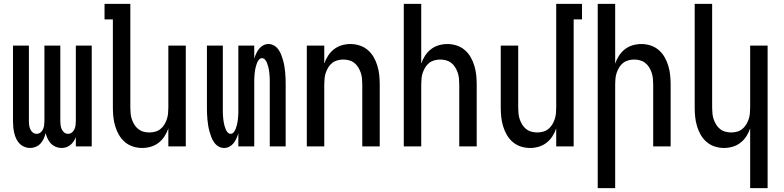

<svg xmlns="http://www.w3.org/2000/svg" viewBox="-20 -755 4040 990"><path d="M135 8Q120 8 105.5 2Q91 -4 80.5 -15Q70 -26 63.5 -40Q57 -54 53.5 -69Q50 -84 48.5 -99.5Q47 -115 47 -130V-520H129V-130Q129 -119 130.5 -108.5Q132 -98 136.5 -88Q141 -78 149.5 -71.5Q158 -65 169 -65Q180 -65 188.5 -71.5Q197 -78 201.5 -88Q206 -98 207.5 -108.5Q209 -119 209 -130V-520H291V-130Q291 -119 292.5 -108.5Q294 -98 298.5 -88Q303 -78 311.5 -71.5Q320 -65 331 -65Q342 -65 350.5 -71.5Q359 -78 363.5 -88Q368 -98 369.5 -108.5Q371 -119 371 -130V-520H453V0H371V-48Q367 -37 360 -26.5Q353 -16 343.5 -8Q334 0 322 4Q310 8 297 8Q282 8 267.5 2Q253 -4 242.5 -15Q232 -26 225.5 -40Q219 -54 215 -69Q212 -54 205.5 -40Q199 -26 189 -15Q179 -4 164.5 2Q150 8 135 8Z M713 8Q689 8 665.5 0.5Q642 -7 623.5 -23Q605 -39 593 -60Q581 -81 574 -104.5Q567 -128 564.5 -152Q562 -176 562 -200V-655H519V-735H652V-200Q652 -185 653.5 -169.5Q655 -154 660 -139.5Q665 -125 673 -112Q681 -99 693 -89.5Q705 -80 720 -76Q735 -72 750 -72Q765 -72 780 -76Q795 -80 807 -89.5Q819 -99 827 -112Q835 -125 840 -139.5Q845 -154 846.5 -169.5Q848 -185 848 -200V-520H938V0H848V-93Q841 -72 828.5 -52.5Q816 -33 798 -19Q780 -5 758 1.5Q736 8 713 8Z M1136 8Q1120 8 1106.5 0Q1093 -8 1084 -21Q1075 -34 1069.5 -48.5Q1064 -63 1060 -77.5Q1056 -92 1053.5 -107.5Q1051 -123 1049.5 -138.5Q1048 -154 1047.5 -169.5Q1047 -185 1047 -200V-520H1129V-200Q1129 -191 1129 -181.5Q1129 -172 1129.5 -162.5Q1130 -153 1131 -143.5Q1132 -134 1133.5 -125Q1135 -116 1137.5 -107Q1140 -98 1143.5 -89Q1147 -80 1153.5 -72.5Q1160 -65 1169 -65Q1178 -65 1184.5 -72.5Q1191 -80 1194.5 -89Q1198 -98 1200.5 -107Q1203 -116 1204.5 -125Q1206 -134 1207 -143.5Q1208 -153 1208.5 -162.5Q1209 -172 1209 -181.5Q1209 -191 1209 -200V-520H1291V-452Q1295 -466 1301 -479Q1307 -492 1315.5 -503Q1324 -514 1337 -521Q1350 -528 1364 -528Q1380 -528 1393.5 -520Q1407 -512 1416 -499Q1425 -486 1430.5 -471.5Q1436 -457 1440 -442.5Q1444 -428 1446.5 -412.5Q1449 -397 1450.5 -381.5Q1452 -366 1452.5 -350.5Q1453 -335 1453 -320V0H1371V-320Q1371 -329 1371 -338.5Q1371 -348 1370.5 -357.5Q1370 -367 1369 -376.5Q1368 -386 1366.5 -395Q1365 -404 1362.5 -413Q1360 -422 1356.5 -431Q1353 -440 1346.5 -447.5Q1340 -455 1331 -455Q1322 -455 1315.5 -447.5Q1309 -440 1305.5 -431Q1302 -422 1299.5 -413Q1297 -404 1295.5 -395Q1294 -386 1293 -376.5Q1292 -367 1291.5 -357.5Q1291 -348 1291 -338.5Q1291 -329 1291 -320V0H1209V-68Q1205 -54 1199 -41Q1193 -28 1184.5 -17Q1176 -6 1163 1Q1150 8 1136 8Z M1562 0V-520H1652V-427Q1659 -448 1671.5 -467.5Q1684 -487 1702 -501Q1720 -515 1742 -521.5Q1764 -528 1787 -528Q1811 -528 1834.5 -520.5Q1858 -513 1876.5 -497Q1895 -481 1907 -460Q1919 -439 1926 -415.5Q1933 -392 1935.5 -368Q1938 -344 1938 -320V0H1848V-320Q1848 -335 1846.5 -350.5Q1845 -366 1840 -380.5Q1835 -395 1827 -408Q1819 -421 1807 -430.5Q1795 -440 1780 -444Q1765 -448 1750 -448Q1735 -448 1720 -444Q1705 -440 1693 -430.5Q1681 -421 1673 -408Q1665 -395 1660 -380.5Q1655 -366 1653.5 -350.5Q1652 -335 1652 -320V0Z M2062 0V-735H2152V-427Q2159 -448 2171.5 -467.5Q2184 -487 2202 -501Q2220 -515 2242 -521.5Q2264 -528 2287 -528Q2311 -528 2334.5 -520.5Q2358 -513 2376.5 -497Q2395 -481 2407 -460Q2419 -439 2426 -415.5Q2433 -392 2435.5 -368Q2438 -344 2438 -320V0H2348V-320Q2348 -335 2346.5 -350.5Q2345 -366 2340 -380.5Q2335 -395 2327 -408Q2319 -421 2307 -430.5Q2295 -440 2280 -444Q2265 -448 2250 -448Q2235 -448 2220 -444Q2205 -440 2193 -430.5Q2181 -421 2173 -408Q2165 -395 2160 -380.5Q2155 -366 2153.5 -350.5Q2152 -335 2152 -320V0Z M2713 8Q2689 8 2665.5 0.5Q2642 -7 2623.5 -23Q2605 -39 2593 -60Q2581 -81 2574 -104.5Q2567 -128 2564.5 -152Q2562 -176 2562 -200V-520H2652V-200Q2652 -185 2653.5 -169.5Q2655 -154 2660 -139.5Q2665 -125 2673 -112Q2681 -99 2693 -89.5Q2705 -80 2720 -76Q2735 -72 2750 -72Q2765 -72 2780 -76Q2795 -80 2807 -89.5Q2819 -99 2827 -112Q2835 -125 2840 -139.5Q2845 -154 2846.5 -169.5Q2848 -185 2848 -200V-735H2981V-655H2938V0H2848V-93Q2841 -72 2828.5 -52.5Q2816 -33 2798 -19Q2780 -5 2758 1.5Q2736 8 2713 8Z M3062 215V-735H3152V-427Q3159 -448 3171.5 -467.5Q3184 -487 3202 -501Q3220 -515 3242 -521.5Q3264 -528 3287 -528Q3311 -528 3334.5 -520.5Q3358 -513 3376.5 -497Q3395 -481 3407 -460Q3419 -439 3426 -415.5Q3433 -392 3435.5 -368Q3438 -344 3438 -320V0H3348V-320Q3348 -335 3346.5 -350.5Q3345 -366 3340 -380.5Q3335 -395 3327 -408Q3319 -421 3307 -430.5Q3295 -440 3280 -444Q3265 -448 3250 -448Q3235 -448 3220 -444Q3205 -440 3193 -430.5Q3181 -421 3173 -408Q3165 -395 3160 -380.5Q3155 -366 3153.5 -350.5Q3152 -335 3152 -320V215Z M3848 215V-93Q3841 -72 3828.5 -52.5Q3816 -33 3798 -19Q3780 -5 3758 1.5Q3736 8 3713 8Q3689 8 3665.5 0.5Q3642 -7 3623.5 -23Q3605 -39 3593 -60Q3581 -81 3574 -104.5Q3567 -128 3564.5 -152Q3562 -176 3562 -200V-735H3652V-200Q3652 -185 3653.5 -169.5Q3655 -154 3660 -139.5Q3665 -125 3673 -112Q3681 -99 3693 -89.5Q3705 -80 3720 -76Q3735 -72 3750 -72Q3765 -72 3780 -76Q3795 -80 3807 -89.5Q3819 -99 3827 -112Q3835 -125 3840 -139.5Q3845 -154 3846.5 -169.5Q3848 -185 3848 -200V-520H3938V215Z"/></svg>

Font: Iosevka Term Curly Medium
Style: Regular
Weight: 500
Designer: Belleve Invis
Foundry: Belleve Invis
Version: Version 32.3.0